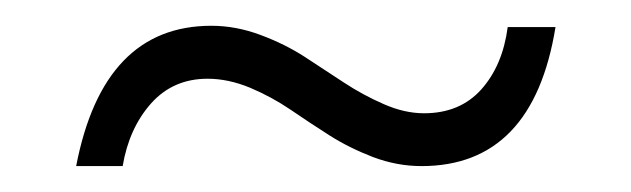

<svg xmlns="http://www.w3.org/2000/svg" viewBox="-20 -397 490 149"><path d="M39.1 -268.1Q60.1 -377 144 -377Q163.1 -377 182.1 -369.9Q201.2 -362.8 216.6 -352.8Q231.9 -342.8 246.8 -333Q261.7 -323.2 277.8 -316.2Q293.9 -309.1 309.1 -309.1Q336.9 -309.1 353.5 -327.6Q370.1 -346.2 374 -376H411.1Q393.6 -268.1 307.1 -268.1Q288.1 -268.1 269.5 -275.1Q251 -282.2 235.6 -292Q220.2 -301.8 205.6 -311.8Q190.9 -321.8 174.1 -328.9Q157.2 -335.9 141.1 -335.9Q114.3 -335.9 97.2 -316.7Q80.1 -297.4 75.2 -268.1Z"/></svg>

Font: SVN-Poppins ExtraLight
Style: Regular
Weight: 200
Designer: Ninad Kale (Devanagari), Jonny Pinhorn (Latin)
Foundry: Indian Type Foundry
Version: Version 3.002 2017